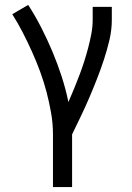

<svg xmlns="http://www.w3.org/2000/svg" viewBox="-20 -548 540 783"><path d="M196 215V0Q196 -44 188.5 -87Q181 -130 170 -172Q159 -214 144 -255Q129 -296 111 -336Q93 -376 73 -415Q53 -454 30 -490L95 -528Q124 -483 148.5 -435Q173 -387 194 -337Q215 -287 231.5 -236Q248 -185 259 -132Q271 -159 282 -186Q293 -213 303.5 -240.5Q314 -268 323 -296Q332 -324 339.5 -352.5Q347 -381 352.5 -410Q358 -439 358 -468V-520H436V-468Q436 -426 426.5 -385.5Q417 -345 404 -305.5Q391 -266 376 -227.5Q361 -189 344.5 -150.5Q328 -112 310 -74.5Q292 -37 274 0V215Z"/></svg>

Font: Zed Mono
Style: Regular
Weight: 400
Monospace: yes
Designer: Belleve Invis
Foundry: Belleve Invis
Version: Version 1.0.0; ttfautohint (v1.8.4)